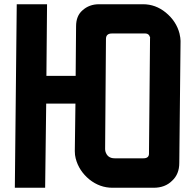

<svg xmlns="http://www.w3.org/2000/svg" viewBox="-20 -886 922 906"><path d="M476 -182Q476 -177 477 -173Q486 -139 521 -139H657Q685 -139 683 -165L688 -706Q689 -707 688 -710Q683 -728 666 -728H508Q480 -728 480 -702ZM337 -528 339 -762Q339 -811 369 -837Q401 -866 447 -866H655Q714 -866 762 -827Q812 -786 827 -728Q832 -706 832 -693L826 -117Q826 -64 792 -33Q759 0 705 0H511Q451 0 402 -39Q352 -80 337 -139Q333 -154 333 -173L336 -397H198L193 0H50L59 -866H202L199 -528Z"/></svg>

Font: Covid19
Style: Regular
Weight: 400
Designer: Peter Wiegel
Foundry: (c) CAT - Ing. Peter Wiegel.  for Rudolf Maass + Partner GmbH
Version: Version 001.000